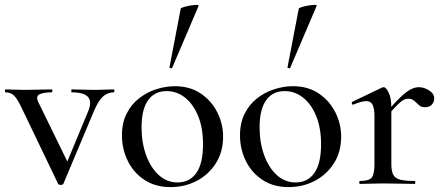

<svg xmlns="http://www.w3.org/2000/svg" viewBox="-27 -751 1816 784"><path d="M438 -386Q440 -386 440 -380Q440 -374 438 -374Q412 -374 393 -356.5Q374 -339 356 -296L232 -1Q230 4 221 4Q212 4 210 -1L65 -303Q44 -348 30 -361Q16 -374 -4 -374Q-7 -374 -7 -380Q-7 -386 -4 -386Q11 -386 30 -385Q49 -384 73 -384Q110 -384 136 -385Q162 -386 184 -386Q187 -386 187 -380Q187 -374 184 -374Q153 -374 135.5 -366.5Q118 -359 129 -335L255 -77L219 -22L334 -299Q349 -337 332 -355.5Q315 -374 266 -374Q264 -374 264 -380Q264 -386 266 -386Q290 -386 311.5 -385Q333 -384 367 -384Q389 -384 403.5 -385Q418 -386 438 -386Z M669 13Q608 13 563.5 -16Q519 -45 495 -93.5Q471 -142 471 -198Q471 -250 490.5 -288Q510 -326 542 -350.5Q574 -375 612 -387Q650 -399 687 -399Q749 -399 793 -369Q837 -339 860.5 -292Q884 -245 884 -193Q884 -130 854 -83.5Q824 -37 775.5 -12Q727 13 669 13ZM698 -6Q747 -6 774.5 -44.5Q802 -83 802 -162Q802 -229 782 -277.5Q762 -326 728.5 -352.5Q695 -379 653 -379Q604 -379 577.5 -341.5Q551 -304 551 -231Q551 -168 570 -116.5Q589 -65 622 -35.5Q655 -6 698 -6ZM676 -474Q675 -471 669.5 -472.5Q664 -474 665 -476L711 -716Q713 -719 724.5 -722.5Q736 -726 750.5 -728.5Q765 -731 775.5 -731Q786 -731 784 -727Z M1151 13Q1090 13 1045.5 -16Q1001 -45 977 -93.5Q953 -142 953 -198Q953 -250 972.5 -288Q992 -326 1024 -350.5Q1056 -375 1094 -387Q1132 -399 1169 -399Q1231 -399 1275 -369Q1319 -339 1342.5 -292Q1366 -245 1366 -193Q1366 -130 1336 -83.5Q1306 -37 1257.5 -12Q1209 13 1151 13ZM1180 -6Q1229 -6 1256.5 -44.5Q1284 -83 1284 -162Q1284 -229 1264 -277.5Q1244 -326 1210.5 -352.5Q1177 -379 1135 -379Q1086 -379 1059.5 -341.5Q1033 -304 1033 -231Q1033 -168 1052 -116.5Q1071 -65 1104 -35.5Q1137 -6 1180 -6ZM1158 -474Q1157 -471 1151.5 -472.5Q1146 -474 1147 -476L1193 -716Q1195 -719 1206.5 -722.5Q1218 -726 1232.5 -728.5Q1247 -731 1257.5 -731Q1268 -731 1266 -727Z M1549 -271 1543 -282Q1581 -328 1606 -352Q1631 -376 1649 -385.5Q1667 -395 1683 -395Q1704 -395 1725 -382Q1746 -369 1746 -349Q1746 -334 1736 -323.5Q1726 -313 1709 -313Q1693 -313 1683.5 -322Q1674 -331 1664.5 -339.5Q1655 -348 1639 -348Q1631 -348 1621 -343Q1611 -338 1594.5 -321.5Q1578 -305 1549 -271ZM1443 0Q1440 0 1440 -6Q1440 -12 1443 -12Q1479 -12 1490.5 -25.5Q1502 -39 1502 -81V-276Q1502 -308 1494.5 -323Q1487 -338 1469 -338Q1459 -338 1446 -334.5Q1433 -331 1416 -324Q1412 -322 1410 -327.5Q1408 -333 1411 -335L1534 -394Q1538 -395 1540 -395Q1549 -395 1560 -373Q1571 -351 1571 -310V-81Q1571 -53 1578.5 -38Q1586 -23 1606.5 -17.5Q1627 -12 1666 -12Q1669 -12 1669 -6Q1669 0 1666 0Q1640 0 1607 -1Q1574 -2 1537 -2Q1510 -2 1485.5 -1Q1461 0 1443 0Z"/></svg>

Font: Cormorant Infant Light Medium
Style: Regular
Weight: 500
Version: Version 4.001